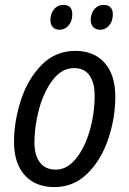

<svg xmlns="http://www.w3.org/2000/svg" viewBox="-20 -752 525 781"><path d="M37 -175Q37 -257 64.5 -343Q92 -429 148.5 -487Q205 -545 286 -545Q363 -545 406 -496Q449 -447 449 -359Q449 -272 420.5 -187Q392 -102 336 -46.5Q280 9 201 9Q124 9 80.5 -39.5Q37 -88 37 -175ZM365 -365Q365 -414 344.5 -444.5Q324 -475 281 -475Q232 -475 195.5 -428Q159 -381 139.5 -310.5Q120 -240 120 -173Q120 -120 142.5 -91Q165 -62 207 -62Q252 -62 288 -105.5Q324 -149 344.5 -219Q365 -289 365 -365ZM185 -671Q185 -696 199.5 -714Q214 -732 238 -732Q274 -732 274 -694Q274 -666 259 -648.5Q244 -631 223 -631Q205 -631 195 -641.5Q185 -652 185 -671ZM349 -671Q349 -696 363.5 -714Q378 -732 402 -732Q420 -732 429.5 -722Q439 -712 439 -694Q439 -666 424 -648.5Q409 -631 388 -631Q370 -631 359.5 -641.5Q349 -652 349 -671Z"/></svg>

Font: Noto Sans UI Narrow
Style: Italic
Weight: 400
Width: 4
Italic angle: -12°
Designer: Monotype Design Team
Foundry: Monotype Imaging Inc.
Version: Version 1.001